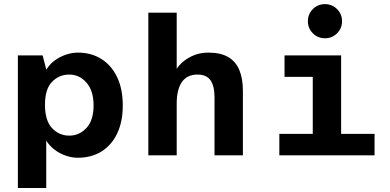

<svg xmlns="http://www.w3.org/2000/svg" viewBox="-20 -771 1936 953"><path d="M68.7 162V-496H191.6L209.9 -425.2Q226.9 -453.2 252.7 -471.7Q278.4 -490.2 308.3 -500Q338.2 -509.9 366.4 -509.9Q433 -509.9 483.3 -478.2Q533.5 -446.6 561.5 -387.8Q589.4 -329 589.4 -247.8Q589.4 -166.6 561.5 -108.2Q533.5 -49.8 483.3 -18.9Q433 12 366.4 12Q337.8 12 307.6 2Q277.5 -8 251.9 -27.2Q226.3 -46.5 209.5 -73.1V162ZM323.8 -97.8Q374 -97.8 409.3 -136Q444.5 -174.1 444.5 -247.8Q444.5 -320.6 409.3 -360.8Q374 -400.9 323.8 -400.9Q273.9 -400.9 238.6 -365.2Q203.3 -329.5 203.3 -250.9Q203.3 -171.9 238.6 -134.8Q273.9 -97.8 323.8 -97.8Z M716.3 0V-708H857.1V-429.2Q868.3 -447.4 890.1 -465.8Q911.9 -484.3 943.6 -497.1Q975.3 -509.9 1014 -509.9Q1075.4 -509.9 1113.1 -487.6Q1150.7 -465.3 1168.2 -422.8Q1185.6 -380.3 1185.6 -319.4V0H1044.8V-288.3Q1044.8 -343.5 1025 -372.2Q1005.2 -400.9 960.3 -400.9Q908.6 -400.9 882.9 -363.9Q857.1 -326.8 857.1 -256.6V0Z M1366.5 0V-106.5H1532.4V-389.5H1392.3V-496H1673.2V-106.5H1839.1V0ZM1593 -581Q1557.6 -581 1532.9 -605.7Q1508.2 -630.3 1508.2 -665.8Q1508.2 -701.1 1532.9 -725.8Q1557.6 -750.5 1593 -750.5Q1628.3 -750.5 1653 -725.8Q1677.7 -701.1 1677.7 -665.8Q1677.7 -630.3 1653 -605.7Q1628.3 -581 1593 -581Z"/></svg>

Font: Atkinson Hyperlegible Mono ExtraLight
Style: Regular
Weight: 200
Monospace: yes
Designer: Elliott Scott, Megan Eiswerth, Linus Boman, Theodore Petrosky, Letters from Sweden
Foundry: Applied Design Works, Letters from Sweden
Version: Version 2.001